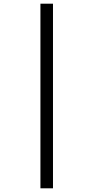

<svg xmlns="http://www.w3.org/2000/svg" viewBox="-20 -780 506 1040"><path d="M199 240H267V-760H199Z"/></svg>

Font: Noto Serif Myanmar ExtraCondensed Black
Style: Regular
Weight: 900
Width: 2
Designer: Ben Mitchell and the Monotype Design Team
Foundry: Monotype Imaging Inc.
Version: Version 2.106